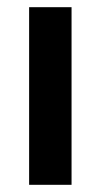

<svg xmlns="http://www.w3.org/2000/svg" viewBox="-20 -514 280 534"><path d="M61 0V-494H179V0Z"/></svg>

Font: Nunito Sans 10pt Condensed
Style: Bold
Weight: 700
Width: 3
Designer: Vernon Adams
Foundry: Vernon Adams
Version: Version 3.101;gftools[0.9.27]